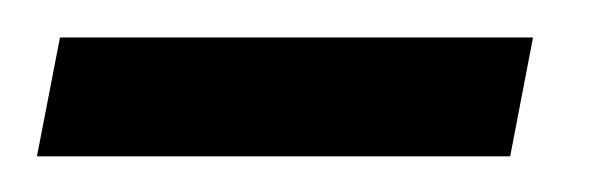

<svg xmlns="http://www.w3.org/2000/svg" viewBox="-34 -668 325 105"><path d="M245 -582.5H-13.8L-1.2 -647.5H257.5Z"/></svg>

Font: Cambay
Style: Italic
Weight: 400
Italic angle: -11°
Designer: Pooja Saxena
Foundry: Pooja Saxena
Version: Version 1.019;PS 001.019;hotconv 1.0.70;makeotf.lib2.5.58329